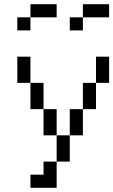

<svg xmlns="http://www.w3.org/2000/svg" viewBox="-20 -895 540 915"><path d="M250 -812.5V-875H125V-812.5H62.5V-750H125V-812.5ZM500 -812.5V-875H375V-812.5H312.5V-750H375V-812.5ZM187.5 -62.5H125V0H250Q250 0 250 -125H187.5ZM250 -125H312.5Q312.5 -125 312.5 -250H250Q250 -250 250 -125ZM250 -250Q250 -250 250 -375H187.5Q187.5 -375 187.5 -250ZM312.5 -250H375Q375 -250 375 -375H312.5Q312.5 -375 312.5 -250ZM187.5 -375Q187.5 -375 187.5 -500H125Q125 -500 125 -375ZM375 -375H437.5Q437.5 -375 437.5 -500H375Q375 -500 375 -375ZM125 -500Q125 -500 125 -625H62.5Q62.5 -625 62.5 -500ZM437.5 -500H500Q500 -500 500 -625H437.5Q437.5 -625 437.5 -500Z"/></svg>

Font: BFUnifontExMono
Style: Regular
Weight: 500
Version: Version 15.0.06